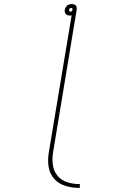

<svg xmlns="http://www.w3.org/2000/svg" viewBox="-20 -755 616 949"><path d="M374 174 375 155Q343 155 313.5 146Q284 137 265 114.5Q246 92 241.5 61.5Q237 31 242 0L359 -707Q360 -714 358 -721.5Q356 -729 349 -732Q342 -735 335 -735Q327 -735 319 -732Q311 -729 306.5 -721.5Q302 -714 300 -707Q299 -699 301.5 -692Q304 -685 310.5 -681.5Q317 -678 325 -678Q330 -678 334 -679L221 0Q215 36 220.5 70.5Q226 105 249 130Q272 155 305.5 164.5Q339 174 374 174ZM328 -697Q325 -697 323 -700Q321 -703 321 -707Q322 -710 325 -713Q328 -716 331 -716Q335 -716 337 -713Q339 -710 338 -707Q338 -703 335 -700Q332 -697 328 -697Z"/></svg>

Font: Iosevka Sparkle Thin
Style: Italic
Weight: 100
Italic angle: -9°
Designer: Belleve Invis
Foundry: Belleve Invis
Version: Version 4.5.0; ttfautohint (v1.8.3)